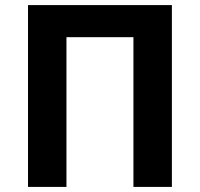

<svg xmlns="http://www.w3.org/2000/svg" viewBox="-20 -734 785 754"><path d="M655 -714V0H504V-588H241V0H90V-714Z"/></svg>

Font: BC Sans
Style: Bold
Weight: 700
Designer: Monotype Design Team
Province of B.C.
Foundry: Monotype Imaging Inc.
Version: Version 2.000;GOOG;noto-source:20170915:90ef993387c0